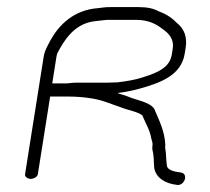

<svg xmlns="http://www.w3.org/2000/svg" viewBox="-20 -495 593 541"><path d="M66.6 9C75.6 9 85.5 3 86.6 -4L121.3 -223H171.3C194.3 -223 218 -221 236.5 -218C269.7 -213 292 -202 319.6 -193C338.3 -185 366.7 -181 380.9 -170C389.6 -149 401.6 -130 405.9 -107C406.8 -100 410.9 -94 409.6 -86C408.8 -81 408.9 -75 410.1 -70C413.9 -56 413 -38 414.5 -22C419.2 5 443.5 22 478.9 26C500.4 29 512 -6 489.4 -9C470.7 -11 451.5 -16 450.4 -28C448.3 -40 448.4 -53 447.3 -65C446.2 -71 444.7 -80 445.8 -87C444.1 -126.3 427.7 -156.8 414.8 -188C401.9 -208 365.6 -212 340.3 -223C331 -227 320.3 -229 310.9 -233C331.2 -235 354 -240 372.8 -245C433.5 -262 490.8 -283 500.5 -344L503.2 -361C507.9 -391 498.6 -414 479.9 -429C466.2 -443 450.1 -455 427.3 -463C412.6 -471 396.2 -475 370.2 -475H291.2C284.2 -475 278.2 -475 272.1 -474L255.8 -472C188 -467 146.3 -425 122.5 -382C115.3 -368 106.1 -354 103.2 -336L50.6 -4C49.5 3 57.6 9 66.6 9ZM279.5 -262H192.5C182.5 -262 174.2 -260 165.2 -260H127.2L138.7 -333C139.4 -337 140 -341 141.6 -345C160.3 -381 187.2 -424 238.7 -434L253.1 -436L271.4 -438C276.5 -439 281.5 -439 286.5 -439H364.5C396.4 -439 419.1 -428 435.7 -415C454.7 -402 471.1 -386 466.7 -358L464.2 -342C459.1 -310 434.9 -296 403 -284L381.9 -277C361.8 -270 335.1 -266 311.7 -263C300.7 -263 290.5 -262 279.5 -262Z"/></svg>

Font: CiSf OpenHand
Style: SquObl
Weight: 400
Foundry: Cannot Into Space Fonts
Version: Version 0.7892